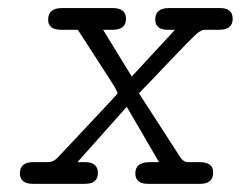

<svg xmlns="http://www.w3.org/2000/svg" viewBox="-20 -451 591 471"><path d="M28.8 -25.9Q28.8 -52.7 60.1 -53.2H97.2Q110.4 -53.2 121.1 -64Q265.1 -216.8 267.1 -220.2Q268.1 -221.2 268.1 -223.1Q268.1 -228 245.1 -263.2Q208 -320.3 170.9 -377.9H130.9Q97.7 -377.9 98.1 -402.8Q98.1 -430.7 130.9 -431.2H256.8Q289.1 -431.2 289.1 -404.8Q289.1 -377.9 255.9 -377.9H232.9L303.2 -263.2L409.2 -377.9H392.1Q361.3 -377.9 360.8 -402.8Q360.8 -430.7 393.1 -431.2H520Q550.8 -431.2 550.8 -404.8Q550.8 -377.9 517.1 -377.9H481.9Q473.1 -377.9 460 -366Q446.8 -354 397 -301.8Q353 -254.9 320.8 -222.2Q421.9 -66.4 423.8 -63Q431.6 -53.2 439.9 -53.2H469.2Q503.4 -53.2 502.9 -27.8Q502.9 0 471.2 0H342.8Q312 0 312 -25.9Q312 -52.7 346.2 -53.2H370.1L291 -189L169.9 -53.2H189Q219.7 -53.2 220.2 -26.9Q220.2 0 188 0H61Q28.8 0 28.8 -25.9Z"/></svg>

Font: CMU Typewriter Text
Style: LightOblique
Weight: 200
Italic angle: -9.46001°
Version: Version 0.7.0